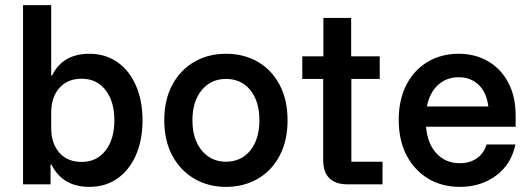

<svg xmlns="http://www.w3.org/2000/svg" viewBox="-20 -720 2077 750"><path d="M329.2 10Q224.2 10 180.8 -77.5H177.5V0H70V-700H180V-425H183.3Q225 -510 329.2 -510Q391.7 -510 438.3 -477.5Q485 -445 510.8 -386.2Q536.7 -327.5 536.7 -250Q536.7 -172.5 510.8 -113.8Q485 -55 438.3 -22.5Q391.7 10 329.2 10ZM299.2 -87.5Q357.5 -87.5 392.1 -131.7Q426.7 -175.8 426.7 -250Q426.7 -324.2 392.1 -368.3Q357.5 -412.5 299.2 -412.5Q243.3 -412.5 211.7 -376.2Q180 -340 180 -280V-220Q180 -160 211.7 -123.8Q243.3 -87.5 299.2 -87.5Z M862.5 10Q793.3 10 738.8 -22.1Q684.2 -54.2 652.9 -112.5Q621.7 -170.8 621.7 -250Q621.7 -330 652.9 -388.3Q684.2 -446.7 738.8 -478.3Q793.3 -510 862.5 -510Q933.3 -510 987.5 -478.3Q1041.7 -446.7 1072.5 -388.3Q1103.3 -330 1103.3 -250Q1103.3 -170.8 1072.5 -112.1Q1041.7 -53.3 987.1 -21.7Q932.5 10 862.5 10ZM862.5 -88.3Q922.5 -88.3 957.9 -132.5Q993.3 -176.7 993.3 -250Q993.3 -324.2 957.9 -367.9Q922.5 -411.7 862.5 -411.7Q804.2 -411.7 767.9 -367.9Q731.7 -324.2 731.7 -250Q731.7 -176.7 767.9 -132.5Q804.2 -88.3 862.5 -88.3Z M1336.7 0Q1291.7 0 1267.1 -23.3Q1242.5 -46.7 1242.5 -94.2V-411.7H1160.8V-500H1243.3V-650H1351.7V-500H1463.3V-411.7H1352.5V-88.3H1474.2V0Z M1776.7 10Q1706.7 10 1652.9 -22.1Q1599.2 -54.2 1568.3 -112.9Q1537.5 -171.7 1537.5 -251.7Q1537.5 -330.8 1567.5 -388.8Q1597.5 -446.7 1650.4 -478.3Q1703.3 -510 1771.7 -510Q1835 -510 1885.4 -481.2Q1935.8 -452.5 1965 -398.3Q1994.2 -344.2 1994.2 -268.3V-225H1644.2Q1650 -158.3 1685.4 -120.4Q1720.8 -82.5 1775.8 -82.5Q1815.8 -82.5 1843.3 -102.1Q1870.8 -121.7 1880.8 -155.8H1993.3Q1977.5 -78.3 1917.9 -34.2Q1858.3 10 1776.7 10ZM1647.5 -304.2H1887.5Q1880.8 -359.2 1849.6 -388.8Q1818.3 -418.3 1771.7 -418.3Q1724.2 -418.3 1691.2 -388.3Q1658.3 -358.3 1647.5 -304.2Z"/></svg>

Font: Funnel Sans Medium
Style: Regular
Weight: 500
Version: Version 1.000; Beta; Release 5; Build 24; ttfautohint (v1.8.